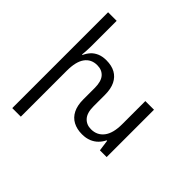

<svg xmlns="http://www.w3.org/2000/svg" viewBox="-246 -968 1411 1411"><g transform="rotate(45 460.0 -262.0)"><path d="M742 -492H832V0H762L750 -87H745Q732 -60 710.5 -38Q689 -16 658 -3Q627 10 585 10Q532 10 492.5 -11Q453 -32 432 -74Q411 -116 411 -178V-297Q411 -365 383 -397Q355 -429 306 -429Q244 -429 210 -382.5Q176 -336 176 -241V236H87V-760H176V-492Q176 -470 174.5 -449Q173 -428 171 -405H176Q188 -432 207.5 -454Q227 -476 257 -489Q287 -502 328 -502Q383 -502 421 -481Q459 -460 479.5 -418.5Q500 -377 500 -314V-195Q500 -128 529 -95.5Q558 -63 606 -63Q669 -63 705.5 -110.5Q742 -158 742 -252Z"/></g></svg>

Font: Noto Sans Armenian
Style: Regular
Weight: 400
Designer: Monotype Design Team
Foundry: Monotype Imaging Inc.
Version: Version 2.007